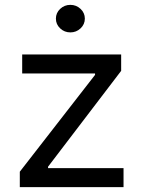

<svg xmlns="http://www.w3.org/2000/svg" viewBox="-20 -770 581 790"><path d="M61.5 0V-63.5L371.1 -461.9V-467.8H71.3V-545.9H478.5V-478.5L177.7 -84V-78.1H488.3V0ZM269.5 -636.7Q245.1 -636.7 227.5 -653.3Q210 -669.9 210 -693.4Q210 -716.8 227.5 -733.4Q245.1 -750 269.5 -750Q293.9 -750 311.5 -733.4Q329.1 -716.8 329.1 -693.4Q329.1 -669.9 311.5 -653.3Q293.9 -636.7 269.5 -636.7Z"/></svg>

Font: Inter
Style: Regular
Weight: 400
Designer: Rasmus Andersson
Foundry: rsms
Version: Version 4.000;git-8c9346024